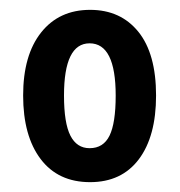

<svg xmlns="http://www.w3.org/2000/svg" viewBox="-20 -742 365 390"><path d="M297 -548Q297 -465 262 -418.5Q227 -372 163 -372Q98 -372 62.5 -419Q27 -466 27 -548Q27 -630 63.5 -676Q100 -722 163 -722Q225 -722 261 -677.5Q297 -633 297 -548ZM110 -548Q110 -492 123 -466.5Q136 -441 162 -441Q190 -441 202.5 -466.5Q215 -492 215 -548Q215 -654 162 -654Q110 -654 110 -548Z"/></svg>

Font: Noto Sans Lao ExtraCondensed SemiBold
Style: Regular
Weight: 600
Width: 2
Designer: Monotype Design Team
Foundry: Monotype Imaging Inc.
Version: Version 2.003; ttfautohint (v1.8.4.7-5d5b)